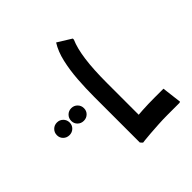

<svg xmlns="http://www.w3.org/2000/svg" viewBox="-139 -619 1213 1213"><g transform="rotate(45 468.0 -12.0)"><path d="M461 0Q387 0 310.5 -5.5Q234 -11 166.5 -26.5Q99 -42 50 -73L107 -165H117Q169 -142 253 -130.5Q337 -119 461 -119H739L734 0ZM745 0 748 -42Q748 -42 745 -74.5Q742 -107 739 -158Q736 -209 736 -265V-346L868 -362L871 -354V-247Q871 -206 873.5 -165Q876 -124 878.5 -89.5Q881 -55 883.5 -34.5Q886 -14 886 -14L871 0ZM650 0V-119H756V0ZM650 0Q639 0 634.5 -17.5Q630 -35 630 -61Q630 -87 634.5 -103Q639 -119 650 -119ZM524 281Q524 305 508 321.5Q492 338 468 338Q444 338 427.5 321.5Q411 305 411 281Q411 257 427.5 240.5Q444 224 468 224Q492 224 508 240.5Q524 257 524 281ZM524 153Q524 177 508 193.5Q492 210 468 210Q444 210 427.5 193.5Q411 177 411 153Q411 129 427.5 112.5Q444 96 468 96Q492 96 508 112.5Q524 129 524 153Z"/></g></svg>

Font: Fustat ExtraBold
Style: Regular
Weight: 800
Designer: Mohamed Gaber, Khaled Hosny, Laura Garcia Mut
Foundry: Kief Type Foundry, Alif Type Foundry, Hard Type Foundry
Version: Version 1.007